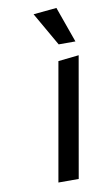

<svg xmlns="http://www.w3.org/2000/svg" viewBox="-87 -803 474 847"><g transform="rotate(-10 150.0 -380.0)"><path d="M195 0H104L197 -527.5L289.5 -537.5ZM286 -600H211L125 -750L229 -760Z"/></g></svg>

Font: B612
Style: Italic
Weight: 400
Italic angle: -10°
Designer: Nicolas Chauveau, Thomas Paillot, Jonathan Favre-Lamarine, Jean-Luc Vinot
Foundry: AIRBUS
Version: Version 1.008